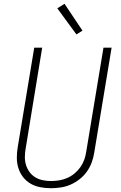

<svg xmlns="http://www.w3.org/2000/svg" viewBox="-20 -987 640 1015"><path d="M249 8Q220 8 192 2.5Q164 -3 141 -16.5Q118 -30 101.5 -51.5Q85 -73 77 -99Q69 -125 69 -153.5Q69 -182 74 -211L161 -735H203L116 -204Q112 -182 111.5 -159.5Q111 -137 117 -116.5Q123 -96 135.5 -78.5Q148 -61 166 -50Q184 -39 205.5 -34.5Q227 -30 249 -30Q271 -30 292.5 -33.5Q314 -37 335 -46Q356 -55 374 -70Q392 -85 405 -103.5Q418 -122 425.5 -143Q433 -164 436 -186L527 -735H570L478 -179Q474 -153 464.5 -127.5Q455 -102 439 -79.5Q423 -57 400.5 -39.5Q378 -22 353 -11Q328 0 301 4Q274 8 249 8ZM384 -805 283 -943 321 -967 416 -825Z"/></svg>

Font: Iosevka Curly XLtExObl
Style: Regular
Weight: 200
Width: 7
Italic angle: -9°
Monospace: yes
Designer: Belleve Invis
Foundry: Belleve Invis
Version: Version 11.0.1; ttfautohint (v1.8.3)